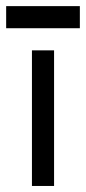

<svg xmlns="http://www.w3.org/2000/svg" viewBox="-57 -616 284 636"><path d="M122.1 0H48.8V-449.2H122.1ZM207.5 -522.5H-36.6V-595.7H207.5Z"/></svg>

Font: Catrinity
Style: Regular
Weight: 400
Designer: Alexander Lange
Foundry: High-Logic / Made with FontCreator
Version: Version 2.090;May 20, 2024;FontCreator 15.0.0.2974 64-bit